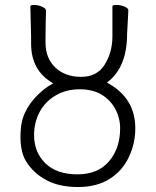

<svg xmlns="http://www.w3.org/2000/svg" viewBox="-20 -740 626 772"><path d="M194 -405Q105 -455 105 -565V-593L102 -715Q102 -720 118 -720Q134 -720 149.5 -713Q165 -706 165 -697Q165 -676 164 -660Q164 -660 163 -593V-569Q163 -506 202.5 -468.5Q242 -431 306 -431Q370 -431 400.5 -479.5Q431 -528 432 -590V-715Q432 -720 448.5 -720Q465 -720 480.5 -713.5Q496 -707 496 -699V-697Q496 -685 494.5 -667Q493 -649 491 -604Q491 -468 410 -408Q524 -347 524 -224Q524 -163 498 -108Q472 -53 420.5 -20.5Q369 12 293.5 12Q218 12 166 -16Q114 -44 85 -91Q56 -138 64 -225Q72 -312 157 -381Q171 -392 194 -405ZM463 -224Q463 -266 443.5 -302Q424 -338 388.5 -359.5Q353 -381 299.5 -381Q246 -381 203.5 -356Q161 -331 139 -289Q117 -247 117 -197Q117 -128 162.5 -83.5Q208 -39 291 -39Q374 -39 418.5 -91.5Q463 -144 463 -224Z"/></svg>

Font: LXGW WenKai Light
Style: Regular
Weight: 300
Designer: LXGW / Fontworks Inc.
Foundry: LXGW / Fontworks Inc.
Version: Version 1.501; October 10, 2024